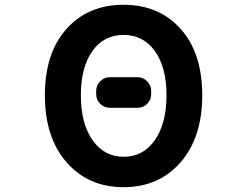

<svg xmlns="http://www.w3.org/2000/svg" viewBox="-20 -774 1040 808"><path d="M442.4 -320.3Q418.9 -320.3 401.9 -336.9Q384.8 -353.5 384.8 -377.9V-391.6Q384.8 -415 401.9 -432.1Q418.9 -449.2 442.4 -449.2H558.6Q582 -449.2 599.1 -432.1Q616.2 -415 616.2 -391.6V-377.9Q616.2 -353.5 599.1 -336.9Q582 -320.3 558.6 -320.3ZM831.1 -373Q831.1 -195.3 739.7 -90.8Q648.4 13.7 500 13.7Q351.6 13.7 260.3 -90.8Q168.9 -195.3 168.9 -373Q168.9 -550.8 259.8 -652.3Q350.6 -753.9 500 -753.9Q649.4 -753.9 740.2 -652.3Q831.1 -550.8 831.1 -373ZM369.1 -184.6Q418 -114.3 500.5 -114.3Q583 -114.3 631.8 -184.6Q680.7 -254.9 680.7 -373Q680.7 -491.2 631.8 -559.1Q583 -627 500 -627Q417 -627 368.7 -559.1Q320.3 -491.2 320.3 -373Q320.3 -254.9 369.1 -184.6Z"/></svg>

Font: Gen Jyuu Gothic Monospace Bold
Style: Bold
Weight: 700
Designer: [Source Han Sans]
Ryoko NISHIZUKA  (kana & ideographs); Paul D. Hunt (Latin, Greek & Cyrillic); Wenlong ZHANG  (bopomofo
Version: Version 1.002.20150607